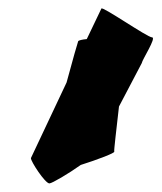

<svg xmlns="http://www.w3.org/2000/svg" viewBox="-20 -721 376 447"><path d="M52 -353C51 -346 85 -294 95 -294C101 -294 140 -317 168 -337C209 -350 248 -365 246 -368C245 -371 251 -419 257 -473L310 -574C311 -582 345 -634 334 -634C323 -634 217 -708 216 -701L182 -630C171 -629 163 -627 162 -625C161 -623 149 -581 135 -529Z"/></svg>

Font: Ampere
Style: Ita
Weight: 400
Version: Version 1